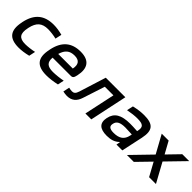

<svg xmlns="http://www.w3.org/2000/svg" viewBox="202 -1458 2417 2417"><g transform="rotate(45 1410.0 -250.0)"><path d="M98 -256 96 -244C60 -72 123 9 290 9C341 9 398 1 458 -14L476 -100C429 -89 360 -81 318 -81C212 -81 176 -129 201 -247L202 -253C227 -371 283 -419 390 -419C432 -419 498 -411 539 -400L558 -486C504 -501 451 -509 400 -509C233 -509 135 -428 98 -256Z M1061 -270C1094 -422 1037 -509 880 -509C720 -509 623 -427 587 -256L585 -244C548 -71 612 9 785 9C837 9 902 1 969 -14L987 -99C941 -89 861 -80 813 -80C714 -80 675 -116 683 -205H1004C1040 -205 1050 -218 1061 -270ZM700 -288C727 -380 775 -420 861 -420C947 -420 977 -373 960 -288Z M1311 -117 1407 -411H1560L1472 0H1577L1683 -500H1335L1222 -140C1207 -92 1186 -77 1156 -77C1141 -77 1120 -80 1098 -85L1080 0C1100 5 1130 9 1150 9C1235 9 1285 -36 1311 -117Z M2011 -509C1952 -509 1897 -501 1832 -486L1813 -400C1873 -412 1931 -419 1980 -419C2079 -419 2109 -395 2092 -315L2089 -303C2030 -307 1988 -308 1963 -308C1804 -308 1726 -259 1703 -151C1680 -43 1734 9 1859 9C1933 9 1987 -9 2029 -50H2035L2025 0H2129L2191 -288C2224 -446 2175 -509 2011 -509ZM1808 -152C1819 -207 1862 -231 1953 -231C1980 -231 2027 -229 2072 -226L2067 -202C2050 -119 1997 -78 1896 -78C1823 -78 1797 -101 1808 -152Z M2331 -500 2463 -260 2211 0H2334L2508 -179L2606 0H2728L2586 -259L2820 -500H2697L2542 -340L2454 -500Z"/></g></svg>

Font: LT Wave Text Medium Italic
Style: Regular
Weight: 500
Designer: Daniel Lyons
Version: Version 2.5 (Glyphs App)